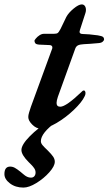

<svg xmlns="http://www.w3.org/2000/svg" viewBox="-99 -568 491 869"><path d="M29 -38Q29 -47 32.5 -58.5Q36 -70 41 -85L135 -342Q138 -348 138 -353Q138 -359 134 -361.5Q130 -364 125 -364L79 -366Q65 -367 61 -372Q57 -377 57 -384Q57 -386 63.5 -394Q70 -402 80 -408.5Q90 -415 100 -415H144Q157 -415 162 -418.5Q167 -422 175 -437L201 -491Q211 -510 234 -529Q257 -548 271 -548Q280 -548 285 -541Q290 -534 290 -523Q290 -515 287 -507L263 -433L261 -424Q261 -414 277 -414Q300 -414 344 -408Q362 -405 367 -401Q372 -397 372 -389Q372 -385 366 -379.5Q360 -374 348 -373Q305 -369 280 -368Q263 -367 254.5 -363Q246 -359 242 -349L163 -130Q157 -112 157 -102Q157 -85 174 -85Q200 -85 271 -153Q275 -158 279.5 -158.5Q284 -159 285 -156Q288 -153 288 -147Q288 -139 284 -132Q272 -106 235.5 -71Q199 -36 156.5 -11Q114 14 84 14Q65 14 47 -4Q29 -22 29 -38ZM-79 220Q-79 186 -53 186Q-42 186 -32 191.5Q-22 197 -7 209Q-4 211 5.5 219.5Q15 228 23.5 232Q32 236 41 236Q51 236 56.5 229.5Q62 223 62 213Q62 203 56.5 194.5Q51 186 43 178Q35 170 31 166Q-2 133 -2 111Q-2 87 36 48.5Q74 10 120 -17H156Q86 34 86 71Q86 80 93.5 89Q101 98 118 114Q134 130 141.5 141Q149 152 149 164Q149 184 124 212Q99 240 65.5 260.5Q32 281 7 281Q-29 281 -54 262Q-79 243 -79 220Z"/></svg>

Font: EB Garamond SemiBold
Style: Italic
Weight: 600
Italic angle: -17.2°
Designer: Georg Duffner and Octavio Pardo
Foundry: Georg Duffner
Version: Version 1.000